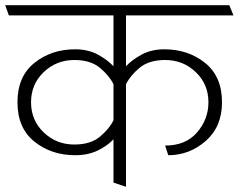

<svg xmlns="http://www.w3.org/2000/svg" viewBox="-31 -700 915 736"><path d="M404 -239V-377Q388 -410 352 -440Q316 -470 254 -470Q185 -470 136.5 -423.5Q88 -377 88 -308Q88 -239 136.5 -192.5Q185 -146 254 -146Q316 -146 352 -176Q388 -206 404 -239ZM404 -446V-641H3L-11 -680H848L864 -641H452V-446Q474 -470 511.5 -490.5Q549 -511 599 -511Q690 -511 755 -459Q820 -407 820 -308Q820 -214 757.5 -159.5Q695 -105 614 -105L602 -142Q681 -142 724.5 -192.5Q768 -243 768 -308Q768 -377 719.5 -423.5Q671 -470 602 -470Q540 -470 504 -440Q468 -410 452 -377V16L404 0V-166Q382 -142 344.5 -123.5Q307 -105 257 -105Q166 -105 101 -157Q36 -209 36 -308Q36 -407 101 -459Q166 -511 257 -511Q307 -511 344.5 -490.5Q382 -470 404 -446Z"/></svg>

Font: Palanquin Thin
Style: Regular
Weight: 250
Designer: Pria Ravichandran
Version: Version 1.001